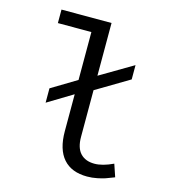

<svg xmlns="http://www.w3.org/2000/svg" viewBox="-110 -817 820 919"><g transform="rotate(15 300.0 -357.0)"><path d="M405.8 13.2Q328.1 13.2 287.6 -33Q247.1 -79.1 247.1 -168.9V-352.1L123 -276.9V-348.1L247.1 -422.9V-660.2H81.1V-727.1H329.1V-465.8L492.2 -562V-491.2L329.1 -394V-163.1Q329.1 -108.4 354 -81.8Q378.9 -55.2 423.8 -55.2Q463.4 -55.2 516.1 -80.1L537.1 -18.1Q506.8 -6.3 493.7 -1.7Q480.5 2.9 455.6 8.1Q430.7 13.2 405.8 13.2Z"/></g></svg>

Font: Office Code Pro D
Style: Regular
Weight: 400
Designer: Nathan Rutzky & Paul D. Hunt
Foundry: Adobe Systems Incorporated
Version: Version 1.004;PS 001.004;hotconv 1.0.70;makeotf.lib2.5.58329